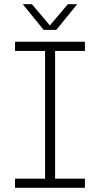

<svg xmlns="http://www.w3.org/2000/svg" viewBox="-20 -900 479 920"><path d="M52 0V-44H196V-656H52V-700H387V-656H244V-44H387V0ZM189 -757 89 -880H133L219 -778L305 -880H350L250 -757Z"/></svg>

Font: MuseoModerno Thin ExtraLight
Style: Regular
Weight: 250
Version: Version 1.002